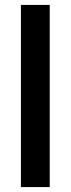

<svg xmlns="http://www.w3.org/2000/svg" viewBox="-20 -760 287 780"><path d="M182 -740V0H65V-740Z"/></svg>

Font: Pathway Extreme Condensed SemiBold
Style: Regular
Weight: 600
Width: 3
Version: Version 1.001;gftools[0.9.26]